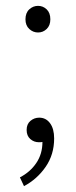

<svg xmlns="http://www.w3.org/2000/svg" viewBox="-20 -481 259 656"><path d="M110 -370Q93 -370 80 -382Q67 -394 67 -415Q67 -437 80 -449Q93 -461 110 -461Q127 -461 139.5 -449Q152 -437 152 -415Q152 -394 139.5 -382Q127 -370 110 -370ZM62 155 48 125Q83 107 104 76Q125 45 125 4Q121 5 113 5Q96 5 83.5 -6Q71 -17 71 -37Q71 -57 84 -68Q97 -79 114 -79Q137 -79 151 -60Q165 -41 165 -8Q165 47 136 89Q107 131 62 155Z"/></svg>

Font: CV Source Sans Light
Style: Regular
Weight: 300
Designer: Paul D. Hunt
Foundry: Adobe Systems Incorporated
Version: Version 3.001